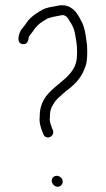

<svg xmlns="http://www.w3.org/2000/svg" viewBox="-20 -626 404 735"><path d="M178 66C178 77.1 189 89 200.5 89C211.5 89 220 79.8 220 69C220 57.7 209.6 47 197.5 47C186.5 47 178 55.1 178 66ZM90 -482C90 -484 91 -486.3 93 -489C101.5 -500.4 106.9 -506.9 115 -519C127 -533.4 138.3 -541 155 -551C168.7 -560.8 193.5 -562.9 212 -567C229.2 -572.7 239.7 -557.6 245 -548C254.5 -533.1 262.9 -520.1 267 -498C270.6 -475.3 275 -457.5 275 -432C275 -405 274.8 -393.3 266 -372C231.8 -299.3 132 -286.5 132 -180C129.7 -156.5 135.4 -140.1 142 -122L146 -112C156.2 -88.2 189.7 -102.6 183 -126L179 -136C174.7 -148.9 168.4 -161.4 171 -177C171 -198.3 173.9 -211.4 183 -225C194.8 -246.7 212 -258.8 230 -275C258.8 -296.6 285 -319.3 301 -356C312.6 -382.7 314 -397.7 314 -432C314 -444.7 313 -457 311 -469C308.1 -493.7 303.5 -523.3 293 -542C279 -570.1 263.4 -598.9 229 -605C209.3 -607.6 201.1 -603.9 185 -601C164.6 -597.9 148.4 -593.6 134 -584C114.1 -572 95.8 -559.3 83 -541C75.5 -529 70 -523.6 61 -512C51.7 -496.9 40.5 -460.3 67 -457C83.2 -455 88.3 -468 90 -482Z"/></svg>

Font: Just Breathe
Style: Regular
Weight: 400
Foundry: Cannot Into Space Fonts
Version: Version 0.72